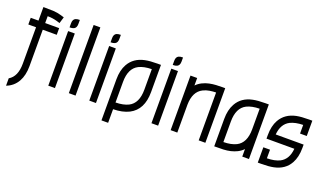

<svg xmlns="http://www.w3.org/2000/svg" viewBox="-82 -1251 3229 1916"><g transform="rotate(20 1532.5 -292.5)"><path d="M36.6 142.1V63.5Q118.7 15.6 118.7 -121.6V-508.3H36.6V-579.1H118.7V-723.1Q186 -723.1 227.1 -720.9Q268.1 -718.8 311 -706.1L344.7 -695.8L324.2 -627.9L290.5 -638.2Q240.7 -651.9 193.4 -651.9H189.9V-579.1H338.4V-508.3H189.9V-121.6Q189.9 -23.9 152.8 42.5Q112.8 113.3 36.6 142.1Z M433.1 -621.6V-666Q433.1 -706.5 459.5 -719.2Q475.1 -726.6 504.4 -726.6V-682.6Q504.4 -642.1 477.5 -629.4Q461.9 -621.6 433.1 -621.6ZM503.4 -2.4H432.6V-582H503.4Z M722.2 -2.4H650.9V-726.6H722.2Z M868.7 -621.6V-666Q868.7 -706.5 895 -719.2Q910.6 -726.6 939.9 -726.6V-682.6Q939.9 -642.1 913.1 -629.4Q897.5 -621.6 868.7 -621.6ZM939 -2.4H868.2V-582H939Z M1120.6 141.6H1049.8V-294.9Q1049.8 -391.6 1086.4 -456.5Q1137.7 -547.9 1251.5 -571.3Q1302.2 -582 1382.8 -582H1418.5V-292.5Q1418.5 -105.5 1288.1 -38.6Q1218.3 -3.9 1120.6 -2.9ZM1120.6 -74.2Q1202.1 -75.2 1255.9 -101.6Q1347.2 -147.5 1347.2 -292.5V-510.7Q1265.6 -509.8 1211.9 -483.4Q1120.6 -437.5 1120.6 -292.5Z M1528.8 -621.6V-666Q1528.8 -706.5 1555.2 -719.2Q1570.8 -726.6 1600.1 -726.6V-682.6Q1600.1 -642.1 1573.2 -629.4Q1557.6 -621.6 1528.8 -621.6ZM1599.1 -2.4H1528.3V-582H1599.1Z M2064.9 -582.5H2100.6V-2.9H2029.8V-511.2Q1996.6 -510.7 1961.4 -505.1Q1926.3 -499.5 1894.5 -483.4Q1804.7 -438 1802.7 -299.8V-2.9H1731.9V-582.5H1802.7V-502.9Q1828.1 -529.3 1861.8 -546.4Q1897 -564 1933.6 -571.5Q1970.2 -579.1 2004.4 -580.8Q2038.6 -582.5 2064.9 -582.5Z M2564.9 0.5H2493.7V-79.1Q2468.3 -52.7 2434.6 -35.6Q2373 -4.9 2292.5 -1.5Q2258.3 0 2195.8 0V-289.6Q2195.8 -387.7 2232.9 -453.6Q2283.7 -544.9 2397.9 -568.4Q2448.7 -579.1 2529.3 -579.1H2564.9ZM2267.1 -71.3Q2348.6 -72.3 2402.3 -98.6Q2493.7 -144.5 2493.7 -289.6V-507.8Q2412.1 -506.8 2358.4 -480.5Q2267.1 -434.6 2267.1 -289.6Z M2694.8 3.9H2659.7V-158.7H2730.5V-67.4Q2812 -68.4 2865.7 -94.7Q2945.8 -135.7 2955.6 -250.5H2659.7V-288.1Q2659.7 -384.8 2696.3 -450.2Q2747.6 -541 2861.3 -564.9Q2912.1 -575.2 2992.7 -575.2H3028.3V-412.6H2957V-504.4Q2875.5 -502.9 2821.8 -476.6Q2741.7 -435.5 2731.9 -321.3H3028.3V-285.6Q3028.3 -187.5 2991.2 -121.6Q2940.4 -30.3 2826.2 -6.8Q2775.4 3.9 2694.8 3.9Z"/></g></svg>

Font: Greenwashing Machine
Style: Regular
Weight: 400
Designer: Tup Wanders
Foundry: Free font, DO NOT SELL
Version: Version 1.00;August 10, 2023;FontCreator 11.5.0.2430 64-bit